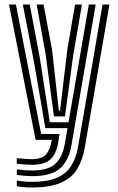

<svg xmlns="http://www.w3.org/2000/svg" viewBox="-20 -620 525 851"><path d="M121 211Q103.2 211 84.4 209.4Q65.5 207.8 54.5 205.2V180.2Q70.8 183 88.6 184.5Q106.5 186 121 186Q190.5 186 232.4 167.9Q274.2 149.8 296 114.5Q317.8 79.2 326.5 28L434.5 -600H465L356 33Q346.2 90 321.6 129.8Q297 169.5 249 190.2Q201 211 121 211ZM121 110.5Q100.5 110.5 54.5 105.8V81Q80.8 83.2 95.2 84.4Q109.8 85.5 121 85.5Q164.8 85.5 183.4 65Q202 44.5 208.2 7.5L209.5 0H138L20 -600H50.5L162.5 -26H244.2L237.8 12.5Q229.5 61.5 203.8 86Q178 110.5 121 110.5ZM121 160.8Q108 160.8 90.5 159.4Q73 158 54.5 155.5V130.8Q97.5 135.8 121 135.8Q194 135.8 225.6 105.8Q257.2 75.8 267.2 17.8L279.2 -52H181L132 -338L81.2 -600H111.8L157.2 -359L200.8 -78H283.8L373.8 -600H404L296.8 22.8Q285.2 90.5 247 125.6Q208.8 160.8 121 160.8ZM219.2 -104 182.2 -379.2 142.5 -600H173L210.8 -398.5L240.8 -130H246L279 -404L312.8 -600H343.2L304.2 -373.2L268 -104Z"/></svg>

Font: Big Shoulders Inline Display Black
Style: Regular
Weight: 900
Designer: Patric King
Foundry: XO Type Co
Version: Version 1.000